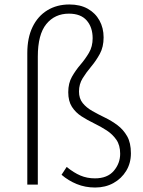

<svg xmlns="http://www.w3.org/2000/svg" viewBox="-20 -825 638 858"><path d="M405 13Q361 13 323 -2.5Q285 -18 255 -44L278 -79Q310 -53 339.5 -40.5Q369 -28 404 -28Q460 -28 488.5 -61.5Q517 -95 517 -138Q517 -176 500 -200.5Q483 -225 457 -242Q431 -259 401 -273.5Q371 -288 344.5 -305Q318 -322 301.5 -347.5Q285 -373 285 -413Q285 -453 301.5 -482Q318 -511 339.5 -536Q361 -561 377.5 -589Q394 -617 394 -654Q394 -703 367.5 -733.5Q341 -764 288 -764Q225 -764 187 -717.5Q149 -671 149 -572V0H102V-588Q102 -656 125.5 -704.5Q149 -753 191.5 -779Q234 -805 290 -805Q338 -805 372 -786Q406 -767 424.5 -733.5Q443 -700 443 -658Q443 -615 426 -584Q409 -553 387.5 -527.5Q366 -502 349.5 -475.5Q333 -449 333 -416Q333 -385 349.5 -364.5Q366 -344 392.5 -329Q419 -314 449 -299.5Q479 -285 505 -265.5Q531 -246 548 -216.5Q565 -187 565 -140Q565 -96 544 -61.5Q523 -27 487 -7Q451 13 405 13Z"/></svg>

Font: Noto Sans JP ExtraLight
Style: Regular
Weight: 250
Designer: Ryoko NISHIZUKA  (kana, bopomofo & ideographs); Paul D. Hunt (Latin, Greek & Cyrillic); Sandoll Communications , Soo-you
Foundry: Adobe
Version: Version 2.004-H2;hotconv 1.0.118;makeotfexe 2.5.65603